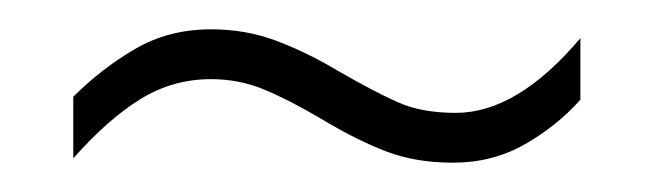

<svg xmlns="http://www.w3.org/2000/svg" viewBox="-20 -470 445 131"><path d="M199 -389Q177 -402 160 -409Q143 -416 124 -416Q98 -416 76 -402.5Q54 -389 30 -362V-404Q49 -423 72 -436.5Q95 -450 124 -450Q148 -450 169 -442Q190 -434 210 -422Q236 -407 252 -400Q268 -393 291 -393Q333 -393 376 -444V-402Q360 -384 338 -371.5Q316 -359 289 -359Q264 -359 244 -366.5Q224 -374 199 -389Z"/></svg>

Font: Noto Sans Tamil UI ExtraCondensed ExtraLight
Style: Regular
Weight: 200
Width: 2
Designer: Jelle Bosma - Monotype Design Team
Foundry: Monotype Imaging Inc.
Version: Version 2.004; ttfautohint (v1.8.4.7-5d5b)